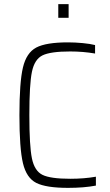

<svg xmlns="http://www.w3.org/2000/svg" viewBox="-20 -901 534 929"><path d="M74 -344Q74 -503 91 -574.5Q108 -646 155.5 -671Q203 -696 309 -696Q343 -696 380 -692.5Q417 -689 440 -683V-642Q382 -652 320 -652Q224 -652 185.5 -633Q147 -614 134.5 -553.5Q122 -493 122 -344Q122 -195 134.5 -134.5Q147 -74 185.5 -55Q224 -36 320 -36Q387 -36 444 -46V-3Q387 8 309 8Q203 8 155.5 -16Q108 -40 91 -111.5Q74 -183 74 -344ZM262 -815V-881H312V-815Z"/></svg>

Font: Saira Semi Condensed ExtraLight
Style: Regular
Weight: 200
Width: 4
Designer: Hector Gatti with collaboration of the Omnibus-Type team
Foundry: Omnibus-Type
Version: Version 1.001; ttfautohint (v1.8)